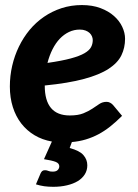

<svg xmlns="http://www.w3.org/2000/svg" viewBox="-20 -542 530 740"><path d="M153.5 114Q160.5 114 166.5 116.8Q172.5 119.5 183 119.5Q196.5 119.5 202.5 113.2Q208.5 107 208.5 99Q208.5 87.5 194.8 82Q181 76.5 149.5 71.5L180 3.5Q143 -3 113.2 -20.8Q83.5 -38.5 62.2 -65.8Q41 -93 29.5 -129.2Q18 -165.5 18 -208.5Q18 -249.5 27 -288.5Q36 -327.5 53 -362.5Q70 -397.5 94.2 -426.8Q118.5 -456 149.5 -477.2Q180.5 -498.5 217.2 -510.5Q254 -522.5 295.5 -522.5Q336 -522.5 367.2 -510.8Q398.5 -499 419.5 -480.2Q440.5 -461.5 451.2 -438.5Q462 -415.5 462 -392.5Q462 -358 448 -329Q434 -300 399 -277Q364 -254 304 -237.8Q244 -221.5 152.5 -212.5V-211.5Q152.5 -97 249 -97Q281 -97 301.2 -105.2Q321.5 -113.5 336 -123.2Q350.5 -133 362.8 -141.2Q375 -149.5 391 -149.5Q398 -149.5 404.2 -146.2Q410.5 -143 415.5 -137.5L450.5 -95.5Q427 -72 404.5 -54.2Q382 -36.5 358.8 -24.2Q335.5 -12 310.5 -4.5Q285.5 3 257 5.5L248.5 28.5Q286.5 38.5 301.5 55.8Q316.5 73 316.5 95Q316.5 114.5 306.8 130Q297 145.5 279.8 156Q262.5 166.5 238.2 172.2Q214 178 185.5 178Q166.5 178 150.5 175.8Q134.5 173.5 118.5 168.5L136.5 126Q139 120.5 142.8 117.2Q146.5 114 153.5 114ZM287.5 -428Q265.5 -428 246 -418.8Q226.5 -409.5 210.5 -392.8Q194.5 -376 182.5 -352.2Q170.5 -328.5 163 -299.5Q218.5 -307.5 252.8 -316.8Q287 -326 305.8 -337Q324.5 -348 331 -360.5Q337.5 -373 337.5 -387.5Q337.5 -394.5 334.5 -401.8Q331.5 -409 325.5 -414.8Q319.5 -420.5 310 -424.2Q300.5 -428 287.5 -428Z"/></svg>

Font: Lato Heavy
Style: Italic
Weight: 800
Italic angle: -7°
Designer: Lukasz Dziedzic
Foundry: tyPoland Lukasz Dziedzic
Version: Version 2.007; 2014-02-27